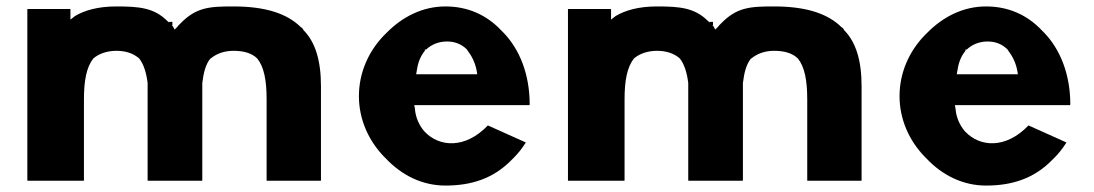

<svg xmlns="http://www.w3.org/2000/svg" viewBox="-20 -555 3402 597"><path d="M506 -485 500 -490C459 -531 412 -535 342 -535C285 -535 243 -523 213 -505L199 -494V-526L198 -527H66L65 -526V6L66 7H240L241 6V-246C241 -305 249 -346 270 -373C287 -388 313 -397 342 -397C371 -397 395 -389 413 -373C427 -355 435 -329 439 -297V6L440 7H608L609 6V-297C613 -329 619 -354 634 -373H635C653 -388 677 -397 706 -397C735 -397 762 -391 780 -373C801 -347 809 -305 809 -246V6L810 7H977L978 6V-287C978 -368 960 -425 923 -462V-463L921 -466L917 -470H916C873 -513 805 -535 706 -535C632 -535 590 -533 540 -481L535 -476C535 -476 533 -473 531 -471L523 -463L517 -474L514 -477H516V-487H506ZM508 -478Z M1301 -397V-401H1305C1321 -416 1343 -426 1370 -426C1394 -426 1415 -418 1432 -401L1433 -399C1446 -382 1457 -362 1462 -336L1464 -324H1274L1276 -336C1279 -357 1286 -379 1301 -397ZM1299 -147C1283 -166 1272 -190 1270 -218L1268 -228H1626L1627 -230C1627 -325 1595 -402 1546 -453L1539 -460C1493 -509 1434 -535 1365 -535C1294 -535 1231 -503 1181 -452L1173 -444C1126 -395 1096 -329 1096 -256C1096 -184 1126 -118 1173 -69L1180 -62C1229 -10 1293 22 1365 22C1446 22 1514 0 1570 -57L1578 -65C1591 -78 1603 -93 1615 -112L1497 -165C1426 -91 1346 -98 1301 -145Z M2187 -485 2181 -490C2140 -531 2093 -535 2023 -535C1966 -535 1924 -523 1894 -505L1880 -494V-526L1879 -527H1747L1746 -526V6L1747 7H1921L1922 6V-246C1922 -305 1930 -346 1951 -373C1968 -388 1994 -397 2023 -397C2052 -397 2076 -389 2094 -373C2108 -355 2116 -329 2120 -297V6L2121 7H2289L2290 6V-297C2294 -329 2300 -354 2315 -373H2316C2334 -388 2358 -397 2387 -397C2416 -397 2443 -391 2461 -373C2482 -347 2490 -305 2490 -246V6L2491 7H2658L2659 6V-287C2659 -368 2641 -425 2604 -462V-463L2602 -466L2598 -470H2597C2554 -513 2486 -535 2387 -535C2313 -535 2271 -533 2221 -481L2216 -476C2216 -476 2214 -473 2212 -471L2204 -463L2198 -474L2195 -477H2197V-487H2187ZM2189 -478Z M2982 -397V-401H2986C3002 -416 3024 -426 3051 -426C3075 -426 3096 -418 3113 -401L3114 -399C3127 -382 3138 -362 3143 -336L3145 -324H2955L2957 -336C2960 -357 2967 -379 2982 -397ZM2980 -147C2964 -166 2953 -190 2951 -218L2949 -228H3307L3308 -230C3308 -325 3276 -402 3227 -453L3220 -460C3174 -509 3115 -535 3046 -535C2975 -535 2912 -503 2862 -452L2854 -444C2807 -395 2777 -329 2777 -256C2777 -184 2807 -118 2854 -69L2861 -62C2910 -10 2974 22 3046 22C3127 22 3195 0 3251 -57L3259 -65C3272 -78 3284 -93 3296 -112L3178 -165C3107 -91 3027 -98 2982 -145Z"/></svg>

Font: Hussar Woodtype
Style: SeBd
Weight: 900
Foundry: Cannot Into Space Fonts
Version: Version 1.07